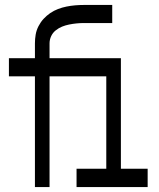

<svg xmlns="http://www.w3.org/2000/svg" viewBox="-20 -755 640 775"><path d="M121 0V-447H16V-520H121V-580Q121 -598 124 -615.5Q127 -633 135.5 -649.5Q144 -666 156 -679Q168 -692 182.5 -702Q197 -712 214 -718.5Q231 -725 248.5 -728.5Q266 -732 283.5 -733.5Q301 -735 319 -735H433V-662H319Q304 -662 289 -660.5Q274 -659 259 -656Q244 -653 230.5 -647.5Q217 -642 205 -632.5Q193 -623 186.5 -609Q180 -595 180 -580V-520H468V-74H576V0H289V-74H409V-447H180V0Z"/></svg>

Font: Bmono
Style: Regular
Weight: 400
Monospace: yes
Designer: Belleve Invis
Foundry: Belleve Invis
Version: Version 11.2.2; ttfautohint (v1.8.2)